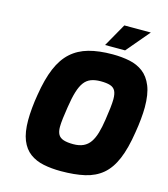

<svg xmlns="http://www.w3.org/2000/svg" viewBox="-134 -1038 1004 1148"><g transform="rotate(15 368.5 -464.0)"><path d="M350 6Q292 6 243 -4Q194 -14 158 -40.5Q122 -67 102.5 -115Q83 -163 83 -239Q83 -273 87 -315.5Q91 -358 98 -398Q114 -499 142.5 -566.5Q171 -634 215.5 -674Q260 -714 322.5 -731.5Q385 -749 470 -749Q527 -749 575.5 -739Q624 -729 660 -701.5Q696 -674 716.5 -623.5Q737 -573 737 -492Q737 -461 733 -419Q729 -377 722 -336Q706 -231 677.5 -164Q649 -97 605 -60Q561 -23 498 -8.5Q435 6 350 6ZM380 -169Q417 -169 442.5 -181Q468 -193 484.5 -217Q501 -241 511.5 -277Q522 -313 529 -361Q535 -399 539 -434Q543 -469 543 -490Q543 -525 533 -543Q523 -561 501 -568Q479 -575 443 -575Q408 -575 383 -565.5Q358 -556 341 -533.5Q324 -511 312 -472Q300 -433 291 -373Q285 -337 281 -303Q277 -269 277 -249Q277 -219 287 -201.5Q297 -184 320 -176.5Q343 -169 380 -169ZM411 -791 492 -934H656L535 -791Z"/></g></svg>

Font: Exo Thin Black
Style: Italic
Weight: 900
Italic angle: -9°
Version: Version 2.000